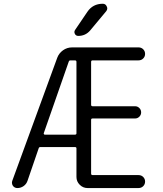

<svg xmlns="http://www.w3.org/2000/svg" viewBox="-20 -999 848 997"><path d="M460.9 -685.5Q453.1 -685.5 453.1 -677.7V-455.1Q453.1 -447.3 460.9 -447.3H681.6Q694.3 -447.3 703.6 -438Q712.9 -428.7 712.9 -415.5Q712.9 -402.3 703.6 -393.1Q694.3 -383.8 681.6 -383.8H460.9Q453.1 -383.8 453.1 -377V-97.7Q453.1 -89.8 460.9 -89.8H699.2Q713.9 -89.8 723.6 -80.1Q733.4 -70.3 733.4 -56.2Q733.4 -42 723.6 -32.2Q713.9 -22.5 699.2 -22.5H434.6Q411.1 -22.5 394 -39.6Q377 -56.6 377 -80.1V-228.5Q377 -235.4 369.1 -235.4H189.5Q182.6 -235.4 180.7 -228.5L123 -60.5Q117.2 -43 102.5 -32.7Q87.9 -22.5 70.3 -22.5Q55.7 -22.5 46.9 -34.2Q42 -42 42 -49.8Q42 -54.7 43.9 -60.5L277.3 -699.2Q286.1 -722.7 307.1 -737.8Q328.1 -752.9 354.5 -752.9H699.2Q713.9 -752.9 723.6 -743.2Q733.4 -733.4 733.4 -719.2Q733.4 -705.1 723.6 -695.3Q713.9 -685.5 699.2 -685.5ZM386.7 -812.5Q374 -812.5 368.7 -823.2Q363.3 -834 370.1 -843.8L433.6 -937.5Q461.9 -979.5 513.7 -979.5Q528.3 -979.5 534.2 -965.8Q537.1 -960 537.1 -955.1Q537.1 -947.3 531.2 -940.4L448.2 -840.8Q423.8 -812.5 386.7 -812.5ZM207 -306.6Q207 -303.7 208.5 -301.8Q210 -299.8 212.9 -299.8H369.1Q377 -299.8 377 -306.6V-677.7Q377 -685.5 369.1 -685.5H345.7Q338.9 -685.5 336.9 -678.7Z"/></svg>

Font: Gen Jyuu Gothic Normal
Style: Regular
Weight: 300
Designer: [Source Han Sans]
Ryoko NISHIZUKA  (kana & ideographs); Paul D. Hunt (Latin, Greek & Cyrillic); Wenlong ZHANG  (bopomofo
Version: Version 1.002.20150607